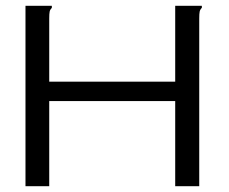

<svg xmlns="http://www.w3.org/2000/svg" viewBox="-20 -643 790 663"><path d="M68 -623H159V-616Q153 -610 151.5 -603Q150 -596 150 -579V-361H585V-623H677V-616Q671 -610 669.5 -603Q668 -596 668 -579V0H585V-294H150V0H68Z"/></svg>

Font: Inconsolata ExtraExpanded
Style: Regular
Weight: 400
Width: 8
Monospace: yes
Designer: Raph Levien, Cyreal, Brenton Simpson
Foundry: Raph Levien, Cyreal, Google
Version: Version 3.000; ttfautohint (v1.8.2.53-6de2)